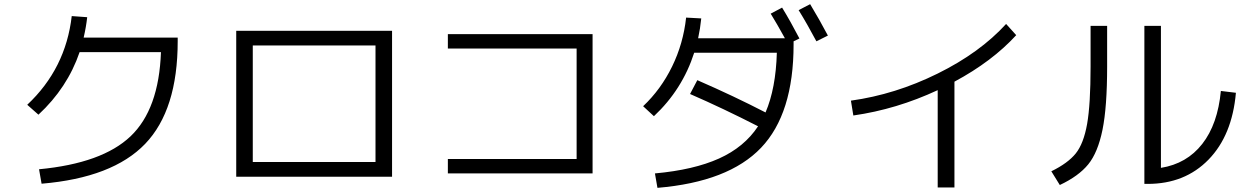

<svg xmlns="http://www.w3.org/2000/svg" viewBox="-20 -862 6040 929"><path d="M758.8 -609.9H365.2Q306.2 -437 166 -307.1L111.8 -355Q297.9 -529.8 327.1 -784.2L401.9 -778.8Q397 -732.9 384.8 -680.2H839.8V-663.1Q839.8 -330.1 682.4 -166Q524.9 -2 181.2 26.9L168.9 -43Q474.1 -71.8 611.6 -202.4Q749 -333 758.8 -609.9Z M1203.1 -6.8H1123V-712.9H1877V-6.8ZM1203.1 -78.1H1796.9V-642.1H1203.1Z M2147 -696.8H2847.2V-22.9H2147V-92.8H2770V-627H2147Z M3709 -795.9 3764.2 -825.2Q3805.2 -758.3 3848.1 -675.8L3819.8 -662.1V-647Q3819.8 -312 3662.4 -147Q3504.9 18.1 3161.1 46.9L3148.9 -22.9Q3336.9 -40 3459 -95Q3581.1 -149.9 3647.9 -251Q3480 -336.9 3318.8 -407.2L3354 -474.1Q3533.2 -396 3684.1 -317.9Q3733.9 -434.1 3738.8 -606.9H3338.9Q3281.7 -428.7 3144 -299.8L3091.8 -348.1Q3177.7 -429.2 3231.9 -540Q3286.1 -650.9 3299.8 -776.9L3373 -772.9Q3368.2 -724.1 3357.9 -676.8H3777.8Q3739.7 -746.1 3709 -795.9ZM3844.2 -813 3899.9 -841.8Q3944.8 -767.6 3985.8 -689.9L3930.2 -662.1Q3886.2 -745.1 3844.2 -813Z M4097.2 -375Q4312 -404.8 4516.6 -505.9Q4721.2 -606.9 4848.1 -746.1L4897 -691.9Q4780.8 -564.9 4598.1 -466.8V44.9H4517.1V-425.8Q4317.9 -333 4108.9 -303.2Z M5256.8 -736.8H5336.9V-540Q5336.9 -344.2 5314.5 -234.1Q5292 -124 5245.6 -66.9Q5199.2 -9.8 5107.9 33.2L5066.9 -33.2Q5147 -72.3 5185.1 -119.6Q5223.1 -167 5240 -262Q5256.8 -356.9 5256.8 -540ZM5597.2 -49.8Q5722.2 -69.8 5797.1 -165.5Q5872.1 -261.2 5887.2 -421.9L5960 -413.1Q5941.9 -207 5827.4 -89.6Q5712.9 27.8 5533.2 27.8H5517.1V-736.8H5597.2Z"/></svg>

Font: WebKoruri
Style: Regular
Weight: 400
Foundry: lindwurm / mohemohe
Version: Version 1.00